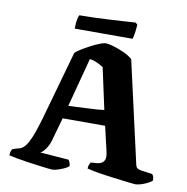

<svg xmlns="http://www.w3.org/2000/svg" viewBox="-91 -946 1007 1034"><g transform="rotate(10 412.0 -429.0)"><path d="M261 0Q256 0 235.5 -2.5Q215 -5 184.5 -9Q154 -13 122.5 -17.5Q91 -22 64 -27Q37 -32 22 -36Q22 -49 25 -58.5Q28 -68 32 -71L49 -77Q59 -80 71 -83Q83 -86 97 -101Q111 -116 127 -153Q143 -190 163 -259L270 -639Q278 -648 298.5 -661Q319 -674 344.5 -687.5Q370 -701 393 -710.5Q416 -720 429 -720Q444 -720 471.5 -712Q499 -704 529 -690.5Q559 -677 578 -660L704 -103Q707 -91 714 -86Q721 -81 734 -79L797 -70Q801 -64 803.5 -59.5Q806 -55 807 -36Q799 -28 782 -19.5Q765 -11 747 -5.5Q729 0 716 0Q710 0 684.5 -3Q659 -6 623.5 -10.5Q588 -15 551.5 -20Q515 -25 487 -30.5Q459 -36 449 -39Q449 -53 454.5 -63Q460 -73 460 -74L492 -76Q503 -77 515 -81.5Q527 -86 534 -101Q541 -116 533 -149L502 -282H270L232 -148Q227 -132 218 -117Q209 -102 199.5 -92Q190 -82 183 -80L340 -68Q342 -65 346.5 -56Q351 -47 351 -35Q344 -27 326.5 -19Q309 -11 291 -5.5Q273 0 261 0ZM288 -353Q342 -356 380.5 -357.5Q419 -359 445 -361Q471 -363 483 -365L434 -591Q415 -603 397 -611Q379 -619 359 -622ZM250 -769Q250 -801 254 -820Q258 -839 262 -844Q295 -844 339.5 -845.5Q384 -847 430 -849.5Q476 -852 513 -854.5Q550 -857 567 -858L578 -849Q577 -821 573 -799Q569 -777 566 -769Z"/></g></svg>

Font: Texturina 12pt ExtraBold
Style: Regular
Weight: 800
Designer: Guillermo Torres Carreño
Foundry: Omnibus-Type
Version: Version 1.002